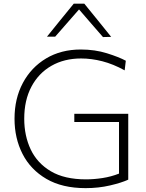

<svg xmlns="http://www.w3.org/2000/svg" viewBox="-20 -988 775 1018"><path d="M660 -35.5Q624.5 -19 563.5 -4.8Q502.5 9.5 434 9.5Q310 9.5 226 -39.5Q142 -88.5 99.5 -171.8Q57 -255 57 -358.5Q57 -465.5 101.2 -548.2Q145.5 -631 224.5 -678.2Q303.5 -725.5 408.5 -725.5Q483.5 -725.5 547.2 -705.5Q611 -685.5 647 -666L641 -615Q580 -648.5 522.5 -663.2Q465 -678 410 -678Q320.5 -678 252.5 -639Q184.5 -600 146.5 -528.2Q108.5 -456.5 108.5 -358.5Q108.5 -268 143 -195.2Q177.5 -122.5 249.8 -79.8Q322 -37 436 -37Q478 -37 523.5 -44Q569 -51 611 -67.5V-341H374V-384.5H660ZM526 -791.5Q494 -828.5 462.5 -864.5Q431 -900.5 399 -938Q366.5 -901 335.5 -865.5Q304.5 -830 272.5 -793.5H229Q264 -837 299.5 -880.8Q335 -924.5 371 -968.5H427Q462.5 -924.5 498.5 -880.5Q534 -836.5 569.5 -792.5Z"/></svg>

Font: Heraclito ExtraLight
Style: Regular
Weight: 200
Designer: Kostas Bartsokas (font) & Cristiano Sobral (main changes)
Foundry: Kostas Bartsokas (font) & Cristiano Sobral (main changes)
Version: Version 1.00;July 8, 2020;FontCreator 13.0.0.2655 64-bit